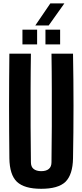

<svg xmlns="http://www.w3.org/2000/svg" viewBox="-20 -1121 493 1149"><path d="M226.6 8.8C293.9 8.8 342.8 -4.9 372.1 -33.2C400.4 -61.5 416 -108.4 417 -173.8C418.9 -277.3 419.9 -381.8 419.9 -487.3C419.9 -591.8 418.9 -696.3 417 -799.8H288.1C289.1 -730.5 290 -659.2 290 -585.9V-364.3C289.1 -291 289.1 -219.7 288.1 -150.4C288.1 -132.8 283.2 -119.1 272.5 -110.4C262.7 -101.6 247.1 -96.7 226.6 -96.7C207 -96.7 191.4 -101.6 180.7 -110.4C169.9 -119.1 165 -132.8 165 -150.4C164.1 -219.7 164.1 -291 163.1 -364.3V-585.9C163.1 -659.2 164.1 -730.5 165 -799.8H36.1C35.2 -696.3 34.2 -591.8 34.2 -487.3C34.2 -381.8 35.2 -277.3 36.1 -173.8C37.1 -108.4 51.8 -61.5 81.1 -33.2C111.3 -4.9 159.2 8.8 226.6 8.8ZM252 -855.5H339.8V-943.4H252V-855.5ZM114.3 -855.5H202.1V-943.4H114.3V-855.5ZM191.4 -968.8H271.5C318.4 -1035.2 349.6 -1079.1 365.2 -1100.6H281.2C236.3 -1035.2 206.1 -991.2 191.4 -968.8Z"/></svg>

Font: Yellow Ladder Regular
Style: Regular
Weight: 400
Designer: Zima Creative
Version: Version 2.002